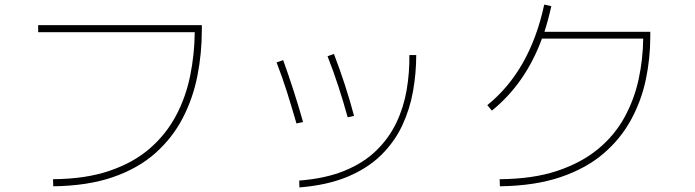

<svg xmlns="http://www.w3.org/2000/svg" viewBox="-20 -803 3040 840"><path d="M213 12 212 -19Q355 -20 460 -56Q565 -92 636 -154Q707 -216 750 -297Q793 -378 812 -471.5Q831 -565 832 -662H147V-693H863V-671Q863 -569 843.5 -470.5Q824 -372 779 -285.5Q734 -199 659 -132.5Q584 -66 474 -28Q364 10 213 12Z M1501 -290Q1482 -359 1461 -423.5Q1440 -488 1413 -557L1441 -567Q1467 -499 1489 -431.5Q1511 -364 1529 -296ZM1290 17 1289 -13Q1405 -22 1488.5 -56.5Q1572 -91 1627 -145Q1682 -199 1714 -266Q1746 -333 1759 -408.5Q1772 -484 1771 -562H1801Q1801 -483 1787 -404Q1773 -325 1739.5 -253.5Q1706 -182 1647.5 -124.5Q1589 -67 1501 -30Q1413 7 1290 17ZM1277 -263Q1257 -332 1236.5 -397.5Q1216 -463 1190 -530L1219 -540Q1244 -470 1265.5 -403Q1287 -336 1306 -269Z M2167 12 2166 -19Q2312 -20 2418 -55.5Q2524 -91 2596.5 -151Q2669 -211 2712 -289.5Q2755 -368 2774 -456Q2793 -544 2794 -634H2351Q2279 -438 2132 -319L2112 -343Q2299 -494 2361 -783L2392 -776Q2379 -717 2362 -664H2825V-642Q2825 -548 2805.5 -455Q2786 -362 2740.5 -278.5Q2695 -195 2619.5 -130.5Q2544 -66 2432 -28Q2320 10 2167 12Z"/></svg>

Font: Murecho ExtraLight
Style: Regular
Weight: 200
Designer: Neil Summerour
Foundry: Positype
Version: Version 1.010; ttfautohint (v1.8.3)